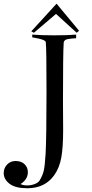

<svg xmlns="http://www.w3.org/2000/svg" viewBox="-93 -796 489 1025"><path d="M74.2 -628.9 209 -776.4 329.1 -631.8 316.4 -621.1 206.1 -721.7 87.9 -621.1ZM247.1 -569.3Q243.2 -510.7 243.2 -258.8Q243.2 -227.5 243.7 -175.8Q244.1 -124 244.1 -101.6Q244.1 -10.7 234.4 44.4Q224.6 99.6 196.3 139.6Q146.5 209 52.7 209Q-10.7 209 -42 185.1Q-73.2 161.1 -73.2 127.9Q-73.2 101.6 -55.2 82.5Q-37.1 63.5 -9.8 63.5Q20.5 63.5 38.1 80.6Q55.7 97.7 55.7 123Q55.7 162.1 16.6 186.5Q29.3 193.4 50.3 193.8Q71.3 194.3 90.8 187Q110.4 179.7 118.2 168Q134.8 140.6 140.6 115.2Q146.5 89.8 150.4 26.4Q155.3 -63.5 155.3 -305.7Q155.3 -541 151.4 -571.3Q149.4 -582 114.3 -589.8L79.1 -596.7V-611.3Q125 -607.4 196.3 -607.4Q270.5 -607.4 313.5 -611.3V-591.8Q302.7 -591.8 291 -590.3Q279.3 -588.9 269.5 -587.4Q259.8 -585.9 253.9 -581.1Q248 -576.2 247.1 -569.3Z"/></svg>

Font: Bentham
Style: Regular
Weight: 400
Version: Version 002.002